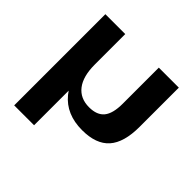

<svg xmlns="http://www.w3.org/2000/svg" viewBox="-178 -716 1072 1072"><g transform="rotate(45 358.0 -180.0)"><path d="M652 -540V-231Q652 -107 600 -48.5Q548 10 438 10Q312 10 243.5 -73.5Q175 -157 175 -312V-378L229 -299Q229 -206 267 -157Q305 -108 375 -108Q437 -108 465.5 -143Q494 -178 494 -255V-540ZM229 -540V-165V180H72V-540Z"/></g></svg>

Font: Pathway Extreme 72pt
Style: Bold
Weight: 700
Designer: Eduardo Rodriguez Tunni
Foundry: Eduardo Rodriguez Tunni
Version: Version 1.001;gftools[0.9.26]